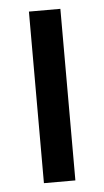

<svg xmlns="http://www.w3.org/2000/svg" viewBox="-45 -571 326 602"><g transform="rotate(-5 118.5 -270.0)"><path d="M168 0H69V-540H168Z"/></g></svg>

Font: Noto Sans Gurmukhi Condensed Medium
Style: Regular
Weight: 500
Width: 3
Designer: Jelle Bosma - Monotype Design Team
Foundry: Monotype Imaging Inc.
Version: Version 2.004; ttfautohint (v1.8.4.7-5d5b)